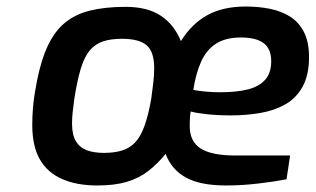

<svg xmlns="http://www.w3.org/2000/svg" viewBox="-20 -563 968 589"><path d="M279 6Q215 6 170 -14Q125 -34 102 -74.5Q79 -115 79 -179Q79 -206 81 -230.5Q83 -255 87 -279Q100 -360 121.5 -411Q143 -462 176 -490.5Q209 -519 256 -530.5Q303 -542 365 -542Q432 -542 473 -515Q514 -488 535 -437Q568 -490 616 -516.5Q664 -543 734 -543Q773 -543 808 -536Q843 -529 870 -512Q897 -495 912.5 -464.5Q928 -434 928 -388Q928 -333 908.5 -297.5Q889 -262 855.5 -243Q822 -224 779 -216.5Q736 -209 689 -209Q648 -209 615.5 -212.5Q583 -216 565 -221Q563 -210 562.5 -198.5Q562 -187 562 -176Q562 -129 595.5 -107.5Q629 -86 702 -86H870L859 -13Q823 -6 772.5 0Q722 6 674 6Q594 6 550 -18.5Q506 -43 488 -91Q464 -61 435 -38.5Q406 -16 368.5 -5Q331 6 279 6ZM299 -94Q330 -94 353.5 -101Q377 -108 394 -125.5Q411 -143 423 -176Q435 -209 444 -260Q448 -289 450.5 -311.5Q453 -334 453 -354Q453 -404 430 -424Q407 -444 354 -444Q320 -444 296 -436Q272 -428 255.5 -408.5Q239 -389 228 -353Q217 -317 208 -260Q205 -238 203 -219.5Q201 -201 201 -184Q201 -149 213 -129.5Q225 -110 246.5 -102Q268 -94 299 -94ZM655 -280Q707 -280 741.5 -289Q776 -298 794 -319Q812 -340 812 -375Q812 -413 789 -430.5Q766 -448 719 -448Q673 -448 643.5 -429.5Q614 -411 597.5 -375Q581 -339 573 -287Q590 -284 611.5 -282Q633 -280 655 -280Z"/></svg>

Font: Exo Thin SemiBold
Style: Italic
Weight: 600
Italic angle: -9°
Version: Version 2.000